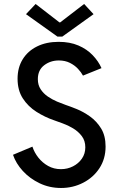

<svg xmlns="http://www.w3.org/2000/svg" viewBox="-20 -938 601 966"><path d="M287.1 7.8Q229 7.8 179.4 -15.9Q129.9 -39.6 95 -77.6Q60.1 -115.7 45.4 -159.2L143.1 -200.2Q152.8 -170.4 173.1 -144.8Q193.4 -119.1 222.2 -103Q251 -86.9 286.6 -86.9Q319.3 -86.9 347.2 -101.1Q375 -115.2 392.1 -139.9Q409.2 -164.6 409.2 -196.8Q409.2 -230 391.6 -253.2Q374 -276.4 348.1 -292Q322.3 -307.6 296.1 -316.9Q270 -326.2 252.9 -332.5Q205.6 -348.6 163.3 -375.5Q121.1 -402.3 94.7 -443.1Q68.4 -483.9 68.4 -542Q68.4 -597.7 94 -639.4Q119.6 -681.2 166.3 -704.3Q212.9 -727.5 274.9 -727.5Q331.5 -727.5 374.3 -709.2Q417 -690.9 446 -660.6Q475.1 -630.4 490.7 -595.2L397.5 -557.6Q388.7 -574.2 372.3 -591.8Q356 -609.4 331.8 -621.6Q307.6 -633.8 275.9 -633.8Q233.9 -633.8 202.1 -609.6Q170.4 -585.4 170.4 -539.6Q170.4 -510.3 184.6 -488.8Q198.7 -467.3 220.9 -452.1Q243.2 -437 266.8 -427Q290.5 -417 310.1 -410.2Q332.5 -402.8 366.2 -389.2Q399.9 -375.5 433.1 -351.8Q466.3 -328.1 488.8 -291.5Q511.2 -254.9 511.2 -200.7Q511.2 -139.2 480.5 -92Q449.7 -44.9 398.4 -18.6Q347.2 7.8 287.1 7.8ZM159.2 -918 279.3 -825.2H282.7L403.3 -918L450.7 -866.7L293.5 -753.9H269L110.8 -866.7Z"/></svg>

Font: Reddit Sans Medium
Style: Regular
Weight: 500
Designer: Stephen Hutchings
Foundry: Reddit
Version: Version 1.014